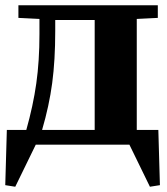

<svg xmlns="http://www.w3.org/2000/svg" viewBox="-20 -550 634 730"><path d="M38 160 0 154 6 -56H80Q106 -148 118 -233Q130 -318 130 -420V-478L50 -482V-530H580V-482L500 -478V-56H582L588 154L550 160L472 0H116ZM340 -56V-474H190V-432Q190 -321 178.5 -234.5Q167 -148 140 -56Z"/></svg>

Font: Minipax
Style: Bold
Weight: 700
Designer: Raphaël Ronot, Igor Stepanchenko (Cyrillic)
Foundry: steppetype
Version: Version 1.002